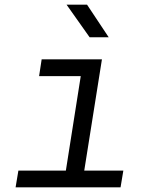

<svg xmlns="http://www.w3.org/2000/svg" viewBox="-20 -805 640 825"><path d="M498 0H47L59 -72H263L327 -478H148L159 -550H418L342 -72H510ZM447 -645H365L266 -785H354Z"/></svg>

Font: JetBrains Mono Semi Light
Style: Italic
Weight: 350
Italic angle: -9°
Monospace: yes
Designer: Philipp Nurullin, Konstantin Bulenkov
Foundry: JetBrains
Version: 2.002